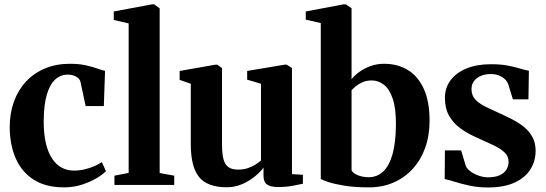

<svg xmlns="http://www.w3.org/2000/svg" viewBox="-20 -838 2476 870"><path d="M270 11Q187 11 132.5 -24Q78 -59 51.2 -120.5Q24.5 -182 24 -261Q24 -325 43.2 -377.8Q62.5 -430.5 98.2 -468.8Q134 -507 184.2 -528Q234.5 -549 296.5 -549Q338.5 -549 368.5 -542.2Q398.5 -535.5 420 -527.8Q441.5 -520 456 -517L450.5 -357.5H368L345 -465.5Q343 -476 334.5 -483.8Q326 -491.5 314 -495.8Q302 -500 287.5 -500Q255.5 -500 231 -478.5Q206.5 -457 192.5 -410.5Q178.5 -364 178 -288.5Q178 -231.5 187.8 -189.5Q197.5 -147.5 215.8 -119.8Q234 -92 259.2 -78.5Q284.5 -65 315 -65Q339.5 -65 363 -70.5Q386.5 -76 406.8 -84.8Q427 -93.5 441.5 -103.5L460 -62.5Q446 -47.5 417.5 -30.5Q389 -13.5 351 -1.2Q313 11 270 11Z M563 -54.5V-732L495.5 -747.5V-786L669.5 -818.5H678.5L703.5 -800V-54L769.5 -42V0H498.5V-42Z M1238.5 9.5Q1207 9.5 1190.5 -1.8Q1174 -13 1174 -41.5V-78.5Q1157.5 -56.5 1131.8 -36Q1106 -15.5 1074.2 -2.5Q1042.5 10.5 1007.5 10.5Q920.5 10.5 882.5 -35.2Q844.5 -81 844.5 -184.5V-458.5L794 -476V-516.5L956.5 -545H964.5L986 -529.5V-185Q986 -144 992.2 -118.5Q998.5 -93 1014.5 -81.2Q1030.5 -69.5 1058.5 -69.5Q1083 -69.5 1102.8 -76Q1122.5 -82.5 1137.2 -92Q1152 -101.5 1162.5 -110.5V-458.5L1100 -477V-516.5L1270 -545H1279.5L1303 -529.5V-49L1352.5 -46V-5.5Q1334.5 -1.5 1305.5 4Q1276.5 9.5 1238.5 9.5Z M1365.5 -749V-786L1537.5 -818.5H1547L1573 -800.5V-479Q1584.5 -494.5 1606 -510.5Q1627.5 -526.5 1656.8 -537.8Q1686 -549 1720.5 -549Q1781.5 -549 1828 -520.8Q1874.5 -492.5 1900.5 -435.2Q1926.5 -378 1926.5 -291Q1926.5 -223.5 1906.5 -168Q1886.5 -112.5 1849.8 -72.5Q1813 -32.5 1762.8 -10.8Q1712.5 11 1652.5 11Q1588 11 1541.5 3.5Q1495 -4 1467.8 -13.2Q1440.5 -22.5 1433.5 -27V-733.5ZM1664 -473.5Q1641.5 -473.5 1623.5 -465.8Q1605.5 -458 1593 -447.8Q1580.5 -437.5 1573 -429V-66.5Q1580 -52.5 1602.2 -43.8Q1624.5 -35 1650.5 -35Q1689.5 -35 1717 -61.5Q1744.5 -88 1759 -140.8Q1773.5 -193.5 1774 -272.5Q1774.5 -346 1759.8 -390Q1745 -434 1720 -453.8Q1695 -473.5 1664 -473.5Z M2190.5 11.5Q2146.5 11.5 2108.2 3.2Q2070 -5 2041 -14.2Q2012 -23.5 1995 -26.5L1996 -156.5H2069.5L2091 -85Q2097.5 -71.5 2113.8 -60Q2130 -48.5 2151 -41.5Q2172 -34.5 2191 -34.5Q2222.5 -34.5 2243.2 -43.5Q2264 -52.5 2274.2 -68.5Q2284.5 -84.5 2284.5 -105Q2284.5 -130 2266.5 -147.2Q2248.5 -164.5 2216 -180Q2183.5 -195.5 2138.5 -215.5Q2097 -233.5 2064.8 -257.5Q2032.5 -281.5 2014.2 -314.8Q1996 -348 1996 -394.5Q1996 -439.5 2021.2 -473.8Q2046.5 -508 2093.2 -527.5Q2140 -547 2204.5 -547Q2250.5 -547 2283 -540.5Q2315.5 -534 2338 -527Q2360.5 -520 2376.5 -517.5L2374.5 -388H2304L2283 -456Q2278 -470 2266.8 -480.2Q2255.5 -490.5 2239.5 -496.5Q2223.5 -502.5 2204 -502.5Q2179 -502.5 2159.2 -494.2Q2139.5 -486 2128 -470.8Q2116.5 -455.5 2116.5 -434Q2116.5 -405.5 2134.2 -386.8Q2152 -368 2180.5 -354.2Q2209 -340.5 2241 -326Q2272 -312 2301.8 -296.8Q2331.5 -281.5 2355.2 -262Q2379 -242.5 2393 -216.2Q2407 -190 2407 -154.5Q2407 -108.5 2383.5 -70.8Q2360 -33 2312 -10.8Q2264 11.5 2190.5 11.5Z"/></svg>

Font: Merriweather 72pt
Style: Bold
Weight: 700
Version: Version 2.100